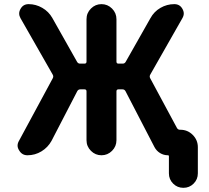

<svg xmlns="http://www.w3.org/2000/svg" viewBox="-20 -775 1016 933"><path d="M795.9 -20.5Q775.4 -20.5 757.8 -31.2Q740.2 -42 730.5 -60.5L589.8 -332Q585 -340.8 575.2 -340.8H555.7Q545.9 -340.8 545.9 -331.1V-93.8Q545.9 -63.5 524.4 -42Q502.9 -20.5 473.1 -20.5Q443.4 -20.5 421.9 -42Q400.4 -63.5 400.4 -93.8V-331.1Q400.4 -340.8 390.6 -340.8H370.1Q360.4 -340.8 355.5 -332L230.5 -90.8Q212.9 -58.6 181.6 -39.6Q150.4 -20.5 113.3 -20.5Q86.9 -20.5 73.2 -43.9Q65.4 -55.7 65.4 -67.4Q65.4 -79.1 72.3 -90.8L236.3 -394.5Q241.2 -403.3 236.3 -412.1L79.1 -687.5Q73.2 -698.2 73.2 -709.5Q73.2 -720.7 80.1 -732.4Q92.8 -754.9 119.1 -754.9Q154.3 -754.9 185.5 -736.8Q216.8 -718.8 234.4 -687.5L354.5 -474.6Q359.4 -465.8 369.1 -465.8H390.6Q400.4 -465.8 400.4 -475.6V-681.6Q400.4 -711.9 421.9 -733.4Q443.4 -754.9 473.1 -754.9Q502.9 -754.9 524.4 -733.4Q545.9 -711.9 545.9 -681.6V-475.6Q545.9 -465.8 555.7 -465.8H576.2Q585.9 -465.8 590.8 -474.6L710.9 -686.5Q728.5 -718.8 759.8 -736.8Q791 -754.9 827.1 -754.9Q853.5 -754.9 866.2 -732.4Q873 -720.7 873 -709.5Q873 -698.2 866.2 -686.5L710 -412.1Q705.1 -403.3 710 -394.5L839.8 -153.3Q844.7 -144.5 854.5 -144.5H856.4Q891.6 -144.5 916.5 -119.6Q941.4 -94.7 941.4 -59.6V67.4Q941.4 96.7 920.9 117.2Q900.4 137.7 871.1 137.7Q841.8 137.7 821.3 117.2Q800.8 96.7 800.8 67.4V-15.6Q800.8 -20.5 795.9 -20.5Z"/></svg>

Font: Gen Jyuu GothicX Bold
Style: Bold
Weight: 700
Designer: Ryoko NISHIZUKA (kana &amp; ideographs); Paul D. Hunt (Latin, Greek &amp; Cyrillic); Wenlong ZHANG (bopomofo); Sandoll C
Version: Version 1.058.20140828